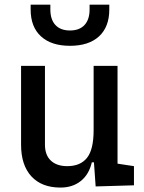

<svg xmlns="http://www.w3.org/2000/svg" viewBox="-20 -803 626 832"><path d="M242.2 9.8Q160.6 9.8 116 -38.8Q71.3 -87.4 71.3 -175.8V-517.6H174.8V-175.8Q174.8 -131.3 200.2 -107.2Q225.6 -83 271.5 -83Q328.1 -83 356.9 -118.9Q385.7 -154.8 385.7 -239.3L412.1 -99.6H377.9Q365.7 -46.9 330.1 -18.6Q294.4 9.8 242.2 9.8ZM394.5 4.9 385.7 -119.1V-210H489.3V-93.8L560.5 -83V0ZM385.7 -146.5V-517.6H489.3V-175.8ZM283.2 -604.5Q202.1 -604.5 157.5 -645.5Q112.8 -686.5 112.8 -761.7V-782.7H198.2V-761.7Q198.2 -718.3 220.2 -694.6Q242.2 -670.9 283.2 -670.9Q324.2 -670.9 346.2 -694.6Q368.2 -718.3 368.2 -761.7V-782.7H453.6V-761.7Q453.6 -686.5 409.2 -645.5Q364.7 -604.5 283.2 -604.5Z"/></svg>

Font: Cascadia Mono PL
Style: Regular
Weight: 400
Monospace: yes
Designer: Aaron Bell
Foundry: Saja Typeworks
Version: Version 2102.003